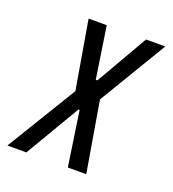

<svg xmlns="http://www.w3.org/2000/svg" viewBox="-141 -588 599 666"><g transform="rotate(20 158.5 -255.0)"><path d="M-40 0 117 -258 74 -510H141L170 -319H176L286 -510H357L207 -260L251 0H183L153 -202H149L30 0Z"/></g></svg>

Font: Saira UltraCondensed Medium
Style: Italic
Weight: 500
Width: 1
Italic angle: -12°
Designer: Hector Gatti with collaboration of the Omnibus-Type team
Foundry: Omnibus-Type
Version: Version 1.101